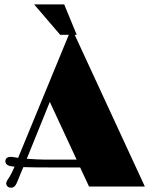

<svg xmlns="http://www.w3.org/2000/svg" viewBox="-20 -850 702 875"><path d="M8.3 -14.6C8.3 -3.9 17.1 5.4 29.3 5.4C43.9 5.4 52.2 -2.4 62.5 -30.8C66.9 -43.5 75.7 -62 86.4 -88.4C115.2 -87.4 153.8 -86.9 208.5 -86.9H345.2L385.7 0H640.1L306.2 -722.2L62.5 -130.4L58.6 -131.3C42.5 -134.3 31.7 -135.3 28.3 -135.3C14.6 -135.3 4.4 -128.4 4.4 -115.2C4.4 -104.5 13.2 -95.2 28.3 -92.8C33.2 -91.8 39.6 -90.8 46.4 -90.3C36.6 -67.4 28.8 -52.7 22.5 -42.5C13.7 -30.3 8.3 -21 8.3 -14.6ZM102.1 -126.5 207 -385.7 329.1 -122.6H186C167.5 -122.6 132.8 -124 102.1 -126.5ZM254.4 -691.4H329.6L272.5 -830.1H135.3Z"/></svg>

Font: Limelight
Style: Regular
Weight: 400
Designer: Nicole Fally
Foundry: Nicole Fally
Version: Version 1.002